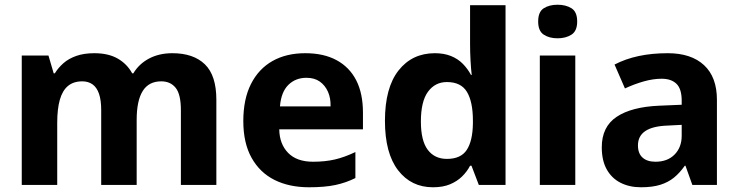

<svg xmlns="http://www.w3.org/2000/svg" viewBox="-20 -782 3121 812"><path d="M709 -557Q798 -557 846.5 -510Q895 -463 895 -360V0H745V-316Q745 -383 723 -410.5Q701 -438 662 -438Q609 -438 583.5 -397Q558 -356 558 -275V0H408V-316Q408 -359 398.5 -386Q389 -413 371 -425.5Q353 -438 328 -438Q291 -438 267.5 -418.5Q244 -399 233 -360Q222 -321 222 -263V0H72V-547H185L207 -472H212Q226 -495 248 -514.5Q270 -534 302.5 -545.5Q335 -557 379 -557Q438 -557 477.5 -534.5Q517 -512 539 -472H544Q568 -512 610.5 -534.5Q653 -557 709 -557Z M1271 -557Q1349 -557 1403.5 -527.5Q1458 -498 1486.5 -442.5Q1515 -387 1515 -305V-235H1161Q1162 -173 1198.5 -135.5Q1235 -98 1304 -98Q1355 -98 1396 -107.5Q1437 -117 1483 -139V-29Q1443 -9 1398 0.5Q1353 10 1287 10Q1203 10 1141 -21Q1079 -52 1044 -114.5Q1009 -177 1009 -270Q1009 -363 1041.5 -427Q1074 -491 1132.5 -524Q1191 -557 1271 -557ZM1276 -453Q1230 -453 1199.5 -423Q1169 -393 1164 -332H1378Q1379 -367 1367 -394Q1355 -421 1332.5 -437Q1310 -453 1276 -453Z M1811 10Q1719 10 1663.5 -62Q1608 -134 1608 -271Q1608 -411 1665.5 -484Q1723 -557 1819 -557Q1858 -557 1887.5 -545Q1917 -533 1937.5 -512Q1958 -491 1972 -465H1975Q1972 -489 1970 -525Q1968 -561 1968 -595V-760H2118V0H2005L1974 -81H1968Q1955 -56 1934 -35.5Q1913 -15 1883 -2.5Q1853 10 1811 10ZM1870 -110Q1929 -110 1954 -148Q1979 -186 1980 -260V-272Q1980 -351 1955 -393Q1930 -435 1870 -435Q1820 -435 1790 -394Q1760 -353 1760 -268Q1760 -187 1789 -148.5Q1818 -110 1870 -110Z M2413 -547V0H2263V-547ZM2338 -762Q2373 -762 2397 -747Q2421 -732 2421 -691Q2421 -651 2397 -635.5Q2373 -620 2338 -620Q2303 -620 2279.5 -635.5Q2256 -651 2256 -691Q2256 -732 2279.5 -747Q2303 -762 2338 -762Z M2804 -557Q2903 -557 2957.5 -506.5Q3012 -456 3012 -360V0H2908L2879 -81H2876Q2855 -51 2830.5 -31Q2806 -11 2772.5 -0.5Q2739 10 2691 10Q2642 10 2604.5 -9Q2567 -28 2546 -65.5Q2525 -103 2525 -159Q2525 -246 2588 -288Q2651 -330 2768 -335L2863 -339V-356Q2863 -406 2841 -427.5Q2819 -449 2778 -449Q2743 -449 2703.5 -438Q2664 -427 2623 -408L2579 -509Q2625 -533 2681 -545Q2737 -557 2804 -557ZM2805 -251Q2741 -249 2709.5 -228Q2678 -207 2678 -167Q2678 -133 2697.5 -115.5Q2717 -98 2752 -98Q2803 -98 2833 -128.5Q2863 -159 2863 -208V-254Z"/></svg>

Font: Noto Sans Hebrew Thin
Style: Bold
Weight: 700
Version: Version 3.001